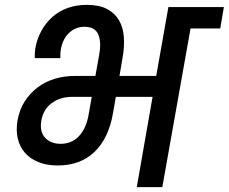

<svg xmlns="http://www.w3.org/2000/svg" viewBox="-20 -769 940 789"><path d="M229 -178Q275 -178 304.5 -209.5Q334 -241 344 -297L357 -371H276Q228 -371 193 -345.5Q158 -320 150 -274Q142 -229 165 -203.5Q188 -178 229 -178ZM217 -89Q173 -89 139 -102.5Q105 -116 83.5 -140Q62 -164 53.5 -198Q45 -232 52 -274Q60 -319 82 -353Q104 -387 135.5 -410.5Q167 -434 206 -445.5Q245 -457 288 -457H372L388 -546Q397 -597 383.5 -628Q370 -659 327 -659Q291 -659 264.5 -634.5Q238 -610 230 -566Q227 -548 228 -530H123Q122 -548 125 -570Q132 -609 150 -642Q168 -675 195 -699Q222 -723 257.5 -736Q293 -749 337 -749Q387 -749 419 -732.5Q451 -716 468.5 -686.5Q486 -657 489 -616.5Q492 -576 483 -528L471 -457H622L672 -740H900L885 -652H763L647 0H542L607 -371H456L444 -302Q426 -200 368 -144.5Q310 -89 217 -89Z"/></svg>

Font: SVN-Poppins Medium
Style: Italic
Weight: 500
Italic angle: -10°
Designer: Ninad Kale (Devanagari), Jonny Pinhorn (Latin)
Foundry: Indian Type Foundry
Version: Version 3.002 2017; ttfautohint (v1.8.3)